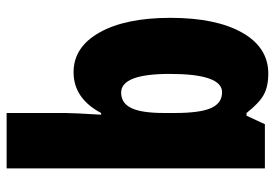

<svg xmlns="http://www.w3.org/2000/svg" viewBox="-142 -658 810 565"><g transform="rotate(-90 262.5 -375.0)"><path d="M213 -588Q213 -565 208 -482H213Q256 -563 333 -563Q407 -563 450 -486.5Q493 -410 493 -278Q493 -144 449.5 -67Q406 10 329 10Q291 10 266.5 -3.5Q242 -17 213 -54H205L180 0H50V-760H213ZM213 -297V-265Q213 -191 227.5 -158.5Q242 -126 274 -126Q328 -126 328 -280Q328 -423 273 -423Q242 -423 227.5 -393Q213 -363 213 -297Z"/></g></svg>

Font: Noto Sans UI CondBlack
Style: Regular
Weight: 900
Width: 3
Designer: Monotype Design Team
Foundry: Monotype Imaging Inc.
Version: Version 1.001